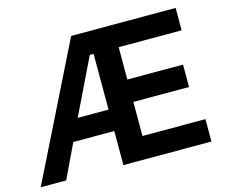

<svg xmlns="http://www.w3.org/2000/svg" viewBox="-99 -834 1147 969"><g transform="rotate(-15 475.0 -349.0)"><path d="M432 -178H218L133 0H0L346 -698H892V-581H563V-412H854V-295H563V-117H892V0H432ZM412 -581 271 -290H432V-581Z"/></g></svg>

Font: IBM Plex Arabic SemiBold
Style: Regular
Weight: 600
Designer: Mike Abbink, Paul van der Laan, Pieter van Rosmalen, Wael Morcos, Khajak Apelian
Foundry: Bold Monday
Version: Version 1.0